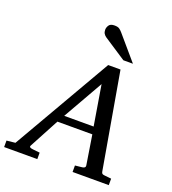

<svg xmlns="http://www.w3.org/2000/svg" viewBox="-215 -1049 1051 1171"><g transform="rotate(20 310.0 -463.5)"><path d="M626 0H391.1V-42Q402.3 -43 414.1 -44.4Q425.8 -45.9 437 -46.9Q459 -49.8 456.1 -65.9L425.8 -256.8H199.2L97.2 -65.9Q91.8 -56.6 96.9 -52.5Q102.1 -48.3 116.2 -46.9Q127.4 -45.9 139.2 -44.4Q150.9 -43 162.1 -42V0H-53.2V-42L2.9 -47.9L372.1 -687H452.1L560.1 -65.9Q561.5 -56.6 565.4 -52.2Q569.3 -47.9 580.1 -46.9Q591.3 -45.9 603 -44.4Q614.7 -43 626 -42ZM417 -304.2 374 -564 226.1 -304.2ZM511.2 -746.1H449.2L304.2 -841.3Q293.9 -848.1 287.6 -858.2Q281.2 -868.2 281.2 -883.3Q281.2 -898.4 290.8 -912.8Q300.3 -927.2 326.2 -927.2Q347.7 -927.2 357.9 -920.2Q368.2 -913.1 377.4 -902.3Z"/></g></svg>

Font: Charis
Style: Italic
Weight: 400
Italic angle: -11°
Designer: Walt Agee, Miriam Martin, Annie Olsen, Victor Gaultney, Lorna Priest, Alan Ward, Bob Hallissy, Martin Hosken, Sharon Cor
Foundry: SIL Global
Version: Version 7.000